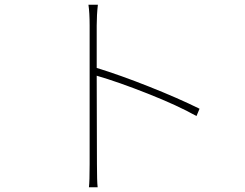

<svg xmlns="http://www.w3.org/2000/svg" viewBox="-20 -777 1040 814"><path d="M826 -316 813 -285Q733 -330 606.5 -380Q480 -430 390 -456L391 -81Q391 -8 394 17H357Q360 -8 360 -81V-669Q360 -723 355 -757H395Q390 -714 390 -669V-489Q488 -459 611.5 -410Q735 -361 826 -316Z"/></svg>

Font: Noto Sans Korean Thin
Style: Regular
Weight: 250
Designer: Ryoko NISHIZUKA  (kana & ideographs); Paul D. Hunt (Latin, Greek & Cyrillic); Wenlong ZHANG  (bopomofo); Sandoll Communi
Foundry: Adobe Systems Incorporated
Version: Version 1.0001;PS 1;hotconv 1.0.78;makeotf.lib2.5.61930